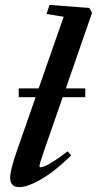

<svg xmlns="http://www.w3.org/2000/svg" viewBox="-20 -745 392 776"><path d="M58.6 11.2Q21 11.2 21 -26.9Q21 -56.6 48.3 -135.3L124 -352.1H55.7V-387.7H136.2L237.3 -677.2L168 -688.5L180.2 -725.1L340.8 -712.9L352.1 -693.4L246.1 -387.7H324.7V-352.1H233.4L158.2 -136.2Q139.6 -83 139.6 -72.8Q139.6 -68.8 143.6 -68.8Q149.4 -68.8 161.1 -73.5Q172.9 -78.1 197.8 -93.8Q222.7 -109.4 253.4 -133.3L267.6 -116.7Q202.1 -52.7 147 -20.8Q91.8 11.2 58.6 11.2Z"/></svg>

Font: Elstob 18pt
Style: Bold Italic
Weight: 700
Italic angle: -20°
Designer: Peter S. Baker
Version: Version 1.015